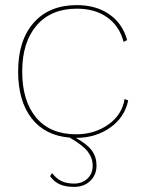

<svg xmlns="http://www.w3.org/2000/svg" viewBox="-20 -530 564 752"><path d="M278 10H277Q322 35 340 60Q358 85 358 118Q358 155 333.5 178.5Q309 202 270 202Q238 202 215.5 192.5Q193 183 176 160L184 148Q202 171 222.5 180Q243 189 270 189Q302 189 322.5 169.5Q343 150 343 119Q343 89 324 64Q305 39 253 9Q156 1 103.5 -67Q51 -135 51 -250Q51 -372 112 -441Q173 -510 281 -510Q356 -510 408 -474Q460 -438 478 -373L464 -366Q448 -428 400 -462Q352 -496 281 -496Q180 -496 123.5 -430.5Q67 -365 67 -250Q67 -134 122 -69Q177 -4 278 -4Q350 -4 404 -42Q458 -80 468 -142L482 -137Q469 -71 412 -30.5Q355 10 278 10Z"/></svg>

Font: Work Sans Hairline
Style: Regular
Weight: 400
Designer: Wei Huang
Foundry: Wei Huang
Version: Version 1.032